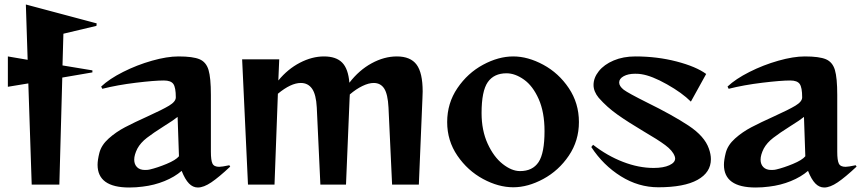

<svg xmlns="http://www.w3.org/2000/svg" viewBox="-20 -821 3830 854"><path d="M106 -450 15 -435V-570L103 -555L95 -801L410 -717L409 -706L262 -671L258 -530L391 -508V-499L257 -476L244 0H121Z M414 -88Q414 -109 422 -141Q431 -176 463.5 -205Q496 -234 536 -255Q576 -276 638 -304Q702 -333 732 -351Q762 -369 762 -388Q762 -432 751 -447.5Q740 -463 709 -463Q667 -463 584.5 -453Q502 -443 435 -426L430 -436Q466 -470 527.5 -501Q589 -532 656 -551Q723 -570 774 -570Q838 -570 867.5 -557.5Q897 -545 907.5 -510Q918 -475 918 -399V-146Q918 -108 925 -93.5Q932 -79 955 -79Q967 -79 1000 -86L1004 -80Q954 -33 920 -10Q886 13 860 13Q838 13 820.5 -5Q803 -23 788 -61Q757 -34 711.5 -15.5Q666 3 615 9Q586 13 555 13Q414 13 414 -88ZM625 -65Q639 -65 646 -67Q680 -75 721 -92Q762 -109 776 -126L770 -301Q753 -287 708 -259Q662 -230 633.5 -208Q605 -186 591 -160Q577 -132 577 -111Q577 -90 589.5 -77.5Q602 -65 625 -65Z M1057 -557H1222L1218 -463Q1260 -514 1314 -542Q1368 -570 1421 -570Q1475 -570 1502 -542.5Q1529 -515 1534 -453Q1577 -509 1633 -539.5Q1689 -570 1745 -570Q1806 -570 1833 -533.5Q1860 -497 1860 -414L1859 -384L1843 0H1724L1708 -343Q1705 -402 1689 -427Q1673 -452 1642 -452Q1620 -452 1592 -438.5Q1564 -425 1536 -401Q1535 -395 1535 -384L1519 0H1405L1389 -343Q1386 -401 1368 -426.5Q1350 -452 1318 -452Q1274 -452 1216 -404L1201 0H1083Z M1969 -278Q1969 -362 2014.5 -429Q2060 -496 2128.5 -533Q2197 -570 2263 -570Q2328 -570 2396.5 -533Q2465 -496 2510 -429Q2555 -362 2555 -278Q2555 -195 2510 -128.5Q2465 -62 2396.5 -25Q2328 12 2263 12Q2197 12 2128.5 -25Q2060 -62 2014.5 -128.5Q1969 -195 1969 -278ZM2293 -60Q2349 -60 2375.5 -100Q2402 -140 2402 -238Q2402 -322 2376 -380.5Q2350 -439 2310.5 -467Q2271 -495 2233 -495Q2177 -495 2149.5 -455.5Q2122 -416 2122 -318Q2122 -241 2149 -182Q2176 -123 2216 -91.5Q2256 -60 2293 -60Z M2610 -167 2618 -177Q2681 -128 2751 -101Q2821 -74 2887 -74Q2931 -74 2957 -86Q2983 -98 2983 -116Q2983 -120 2981 -126Q2972 -151 2939 -175.5Q2906 -200 2844 -236Q2775 -277 2727.5 -310.5Q2680 -344 2643 -386Q2620 -414 2620 -443Q2620 -475 2643.5 -504.5Q2667 -534 2709.5 -552Q2752 -570 2806 -570Q2903 -570 2989.5 -547.5Q3076 -525 3121 -492L3053 -369Q3014 -408 2946.5 -446Q2879 -484 2833 -491Q2823 -493 2805 -493Q2774 -493 2754 -482Q2734 -471 2734 -454Q2734 -438 2754 -422Q2774 -407 2858 -365Q2972 -309 3043 -262Q3114 -215 3133 -160Q3142 -135 3142 -113Q3142 -54 3082.5 -21Q3023 12 2908 12Q2820 12 2741.5 -37Q2663 -86 2610 -167Z M3200 -88Q3200 -109 3208 -141Q3217 -176 3249.5 -205Q3282 -234 3322 -255Q3362 -276 3424 -304Q3488 -333 3518 -351Q3548 -369 3548 -388Q3548 -432 3537 -447.5Q3526 -463 3495 -463Q3453 -463 3370.5 -453Q3288 -443 3221 -426L3216 -436Q3252 -470 3313.5 -501Q3375 -532 3442 -551Q3509 -570 3560 -570Q3624 -570 3653.5 -557.5Q3683 -545 3693.5 -510Q3704 -475 3704 -399V-146Q3704 -108 3711 -93.5Q3718 -79 3741 -79Q3753 -79 3786 -86L3790 -80Q3740 -33 3706 -10Q3672 13 3646 13Q3624 13 3606.5 -5Q3589 -23 3574 -61Q3543 -34 3497.5 -15.5Q3452 3 3401 9Q3372 13 3341 13Q3200 13 3200 -88ZM3411 -65Q3425 -65 3432 -67Q3466 -75 3507 -92Q3548 -109 3562 -126L3556 -301Q3539 -287 3494 -259Q3448 -230 3419.5 -208Q3391 -186 3377 -160Q3363 -132 3363 -111Q3363 -90 3375.5 -77.5Q3388 -65 3411 -65Z"/></svg>

Font: Tiejili SC
Style: Regular
Weight: 400
Designer: Buernia
Foundry: Ershou Xiaoxi Press
Version: Version 1.100